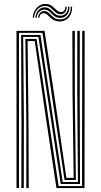

<svg xmlns="http://www.w3.org/2000/svg" viewBox="-20 -957 515 977"><path d="M64 0V-800H206.5L256.5 -471L317.8 -51.8H354.8L349.2 -473.2L348.2 -800H360.8V-473.2L366 -41.2H308.5L196 -789.8H76.5V0ZM88.8 0 89.2 -341.2 87.5 -779.2H185.8L299 -31H376.5L373.2 -473.2L373.5 -800H386L385.8 -473.2L387.2 -20.8H289L175.5 -769H98L101.5 -341.2L101 0ZM114 0V-341.2L109 -758.8H166L278.2 -10.2H397.5L398.5 -800H410.8L410 0H267.2L215.5 -344.5L156.8 -748.2H120.5L125 -341.2L126.2 0ZM146.5 -867.2Q149.2 -901 170.6 -920.8Q192 -940.5 219.5 -936.5Q232.5 -934.8 241.2 -928.8Q250 -922.8 256.9 -915.6Q263.8 -908.5 270.8 -902.9Q277.8 -897.2 287.2 -896Q299.5 -894.8 306.4 -902.5Q313.2 -910.2 312.5 -923.2H319.2Q320 -905.2 311 -894.4Q302 -883.5 285.5 -884.8Q274.2 -885.8 266.6 -891.2Q259 -896.8 252.2 -904Q245.5 -911.2 237.6 -917.5Q229.8 -923.8 217.8 -926Q194.2 -930.5 174.9 -913.6Q155.5 -896.8 153.2 -867.2ZM160.2 -867.2Q162.2 -893 178.2 -907.9Q194.2 -922.8 214.8 -919Q225.8 -917 233.5 -910.9Q241.2 -904.8 247.9 -897.5Q254.5 -890.2 262.6 -884.5Q270.8 -878.8 282.8 -877.2Q301.8 -875.5 314.4 -888.2Q327 -901 326.2 -923.2H333.2Q334.2 -896.2 319.4 -879.9Q304.5 -863.5 281 -866Q268 -867.5 259.5 -873.2Q251 -879 244.2 -886.2Q237.5 -893.5 230.2 -899.6Q223 -905.8 212.8 -907.5Q195.8 -910.5 182.1 -899Q168.5 -887.5 167 -867.2ZM173.8 -867.2Q175.2 -884 186.1 -893.5Q197 -903 211 -900.2Q220.2 -898.5 227.1 -892.6Q234 -886.8 240.8 -879.4Q247.5 -872 256.4 -866.1Q265.2 -860.2 278.8 -858.8Q305 -855.2 323.1 -873.6Q341.2 -892 340 -923.2H347Q348 -887.8 327.9 -866.4Q307.8 -845 276.5 -848.2Q262.5 -849.8 252.6 -855.4Q242.8 -861 235.5 -868Q228.2 -875 222 -880.9Q215.8 -886.8 209 -889Q199.5 -892 190.4 -886.2Q181.2 -880.5 180.8 -867.2Z"/></svg>

Font: Big Shoulders Inline Text Thin Light
Style: Regular
Weight: 300
Version: Version 2.002